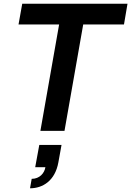

<svg xmlns="http://www.w3.org/2000/svg" viewBox="-20 -706 708 1036"><path d="M198 0H328L429 -574H649L668 -686H100L80 -574H299ZM142 310C210 310 277 270 295 170L312 76H192L170 196H225C220 228 194 259 151 259Z"/></svg>

Font: Archivo SemiBold
Style: Italic
Weight: 600
Italic angle: -10°
Designer: Hector Gatti
Foundry: Omnibus-Type
Version: Version 2.001